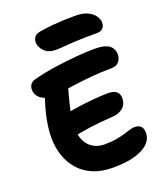

<svg xmlns="http://www.w3.org/2000/svg" viewBox="-168 -1051 999 1168"><g transform="rotate(-20 332.0 -466.5)"><path d="M360.6 7Q287 7 232.3 -16.2Q177.6 -39.4 141.4 -80.7Q105.2 -122 87 -176.6Q68.8 -231.2 68.8 -293Q68.8 -327 74.2 -366.7Q79.6 -406.4 90.1 -448.6Q100.6 -490.8 114.6 -532.2Q127.2 -571 153.1 -592.5Q179 -614 214.2 -614Q232.8 -614 246.6 -607.2Q260.4 -600.4 267.4 -587.3Q274.4 -574.2 272 -554Q265.8 -528.2 254.1 -487.6Q242.4 -447 232.9 -397.1Q223.4 -347.2 223.2 -291.8Q223.2 -248.8 239.7 -215.3Q256.2 -181.8 287.2 -162.7Q318.2 -143.6 360.6 -143.6Q403.4 -143.6 435.8 -149.2Q468.2 -154.8 492 -162.1Q515.8 -169.4 533.6 -175Q551.4 -180.6 565.2 -180.6Q592.8 -180.6 606.6 -166.6Q620.4 -152.6 620.4 -125.4Q620.4 -84.8 589.9 -55.1Q559.4 -25.4 501.3 -9.2Q443.2 7 360.6 7ZM192.6 -249Q170 -244 157.1 -253.2Q144.2 -262.4 139.1 -280.7Q134 -299 134 -320Q134 -347.6 152.3 -368.9Q170.6 -390.2 199.4 -396.8Q225.4 -402.8 255.2 -407.8Q285 -412.8 319.5 -417.2Q354 -421.6 393.7 -424.9Q433.4 -428.2 479.2 -429.8Q522.2 -429.8 539.7 -414.4Q557.2 -399 557.2 -373.4Q557.2 -332.2 530.8 -310.2Q504.4 -288.2 465 -285.4Q418.8 -282.6 379.7 -278.7Q340.6 -274.8 307.5 -270.3Q274.4 -265.8 246.2 -260.3Q218 -254.8 192.6 -249ZM162.4 -528Q111.2 -528 84.3 -551.2Q57.4 -574.4 57.4 -606.6Q57.4 -623.4 66.3 -639Q75.2 -654.6 105.2 -662.4Q170 -679 244 -689.6Q318 -700.2 385.6 -705.7Q453.2 -711.2 499 -711.2Q566.6 -711.2 594.5 -689.8Q622.4 -668.4 622.4 -631Q622.4 -602.8 605.6 -583.7Q588.8 -564.6 555 -564.6Q489.8 -564.6 428.8 -559Q367.8 -553.4 315.8 -546.3Q263.8 -539.2 224.2 -533.6Q184.6 -528 162.4 -528ZM279.6 -785.2Q230.6 -785.2 204.2 -812.4Q177.8 -839.6 177.8 -870.2Q177.8 -887.8 189.1 -904.1Q200.4 -920.4 241 -925.6Q282.4 -931.6 316.3 -934.6Q350.2 -937.6 384 -939Q417.8 -940.4 457 -940.4Q509.8 -940.4 541 -924.4Q572.2 -908.4 585.8 -886.5Q599.4 -864.6 599.4 -846.4Q599.4 -823.2 586.3 -809.6Q573.2 -796 550 -796Q465 -796 412.7 -793.5Q360.4 -791 329.8 -788.1Q299.2 -785.2 279.6 -785.2Z"/></g></svg>

Font: Shantell Sans Light
Style: Regular
Weight: 300
Designer: Stephen Nixon, Anya Danilova, Shantell Martin
Foundry: Arrow Type
Version: Version 1.011;[c5ecc13dd]